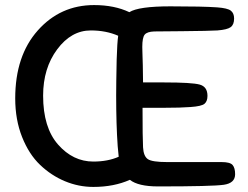

<svg xmlns="http://www.w3.org/2000/svg" viewBox="-20 -728 977 757"><path d="M351 -708Q431 -708 490 -680Q526 -703 652 -703Q779 -703 836 -699Q877 -696 890 -686Q903 -676 903 -655Q903 -631 889.5 -621Q876 -611 837 -608Q805 -606 697.5 -605Q590 -604 588 -604Q560 -603 550.5 -591.5Q541 -580 541 -543Q541 -540 541.5 -521.5Q542 -503 543 -471Q544 -439 544 -403H627Q737 -403 767.5 -394.5Q798 -386 798 -350Q798 -329 786.5 -319Q775 -309 731 -306Q693 -303 626 -303H542Q542 -183 544 -147Q546 -112 563 -100.5Q580 -89 639 -89H854Q887 -89 897 -77.5Q907 -66 907 -41Q907 -6 862.5 0.5Q818 7 603 7Q525 7 492 -19Q429 9 348 9Q290 9 236 -13.5Q182 -36 138 -78Q94 -120 67 -188Q40 -256 40 -340Q40 -508 129 -608Q218 -708 351 -708ZM444 -152Q438 -236 438 -352Q438 -395 440 -493Q442 -560 446 -587Q398 -608 338 -608Q261 -608 205.5 -533.5Q150 -459 150 -351Q150 -225 209 -158Q268 -91 348 -91Q405 -91 448 -110Q446 -125 444 -152Z"/></svg>

Font: Sniglet
Style: Regular
Weight: 400
Designer: Haley Fiege
Foundry: Haley Fiege, Pablo Impallari, Brenda Gallo
Version: Version 2.000